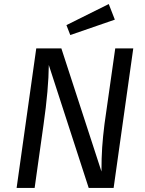

<svg xmlns="http://www.w3.org/2000/svg" viewBox="-20 -928 717 948"><path d="M541 0H418L221 -607Q220 -488 195 -313L151 0H62L159 -689H283L481 -81Q481 -149 484.5 -200.5Q488 -252 496 -316L549 -689H638ZM547 -831 327 -755 308 -804 517 -908Z"/></svg>

Font: FiraGO
Style: Italic
Weight: 400
Italic angle: -8°
Designer: bBox Type GmbH
Foundry: bBox Type GmbH
Version: Version 1.001